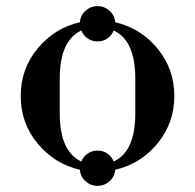

<svg xmlns="http://www.w3.org/2000/svg" viewBox="-20 -552 640 630"><path d="M176 -180Q176 -55 247 -22Q253 -38 267.5 -48Q282 -58 300 -58Q318 -58 332.5 -48Q347 -38 353 -22Q424 -55 424 -180V-294Q424 -419 353 -452Q347 -436 332.5 -426Q318 -416 300 -416Q282 -416 267.5 -426Q253 -436 247 -452Q176 -419 176 -294ZM242 -479Q244 -502 261 -517Q278 -532 300 -532Q322 -532 339 -517Q356 -502 358 -479Q441 -460 496.5 -393Q552 -326 552 -237Q552 -148 496.5 -81Q441 -14 358 5Q356 28 339 43Q322 58 300 58Q278 58 261 43Q244 28 242 5Q159 -14 103.5 -81Q48 -148 48 -237Q48 -326 103.5 -393Q159 -460 242 -479Z"/></svg>

Font: Old Standard TT
Style: Bold
Weight: 700
Designer: Alexey Kryukov <alexios@thessalonica.org.ru>
Version: Version 2.2